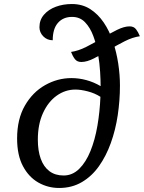

<svg xmlns="http://www.w3.org/2000/svg" viewBox="-20 -919 715 954"><path d="M337 -899Q389 -899 428 -874Q467 -849 495.5 -807Q524 -765 541.5 -712Q559 -659 567.5 -603Q576 -547 576 -494Q576 -420 565 -346.5Q554 -273 530.5 -208Q507 -143 471.5 -93Q436 -43 386.5 -14Q337 15 274 15Q218 15 170.5 -12Q123 -39 94 -93.5Q65 -148 65 -231Q65 -327 103.5 -394Q142 -461 204 -496Q266 -531 335 -531Q372 -531 409 -521Q446 -511 480 -491Q480 -519 477.5 -561.5Q475 -604 467 -651.5Q459 -699 443.5 -740.5Q428 -782 402.5 -808.5Q377 -835 338 -835Q294 -835 268 -805.5Q242 -776 242 -719Q214 -719 195 -738.5Q176 -758 176 -784Q176 -820 198.5 -846Q221 -872 257.5 -885.5Q294 -899 337 -899ZM296 -47Q340 -47 373.5 -80Q407 -113 429.5 -168.5Q452 -224 464 -294Q476 -364 479 -438Q451 -456 416 -465Q381 -474 355 -474Q304 -474 261.5 -443.5Q219 -413 193.5 -357Q168 -301 168 -225Q168 -170 182.5 -130Q197 -90 225.5 -68.5Q254 -47 296 -47ZM333 -661Q369 -666 408.5 -686Q448 -706 487 -729.5Q526 -753 561.5 -770.5Q597 -788 624 -788Q645 -788 656 -773.5Q667 -759 675 -739Q639 -734 599.5 -714Q560 -694 521 -670.5Q482 -647 447 -629Q412 -611 384 -611Q363 -611 352 -625.5Q341 -640 333 -661Z"/></svg>

Font: Merienda
Style: Regular
Weight: 400
Designer: Eduardo Rodriguez Tunni
Foundry: Eduardo Rodriguez Tunni
Version: Version 2.001